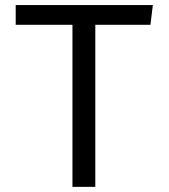

<svg xmlns="http://www.w3.org/2000/svg" viewBox="-20 -726 655 746"><path d="M564.6 -629.7H350.3V0H261.5V-629.7H41V-706.2H573.8Z"/></svg>

Font: Fira Code Fixed
Style: Regular
Weight: 400
Monospace: yes
Designer: Carrois Corporate, Edenspiekermann AG, Nikita Prokopov
Foundry: Carrois Corporate, Edenspiekermann AG, Nikita Prokopov
Version: Version 5.002